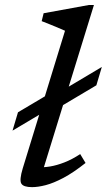

<svg xmlns="http://www.w3.org/2000/svg" viewBox="-20 -760 445 790"><path d="M54 -298 194 -381 222.5 -379.5 399 -484.5 376.5 -409 200.5 -304.5 172 -306 31.5 -222.5ZM247.5 -633.5Q238.5 -637.5 221.2 -644.8Q204 -652 185 -659.8Q166 -667.5 151.5 -673L159.5 -705.5L346 -739.5H366.5L151.5 -42.5L135 -72Q158 -70.5 185.8 -75Q213.5 -79.5 245 -91.8Q276.5 -104 310 -126L332 -89.5Q281.5 -49.5 240.8 -28Q200 -6.5 168 1.8Q136 10 112 10Q76.5 10 67.8 -4.5Q59 -19 73.5 -67Z"/></svg>

Font: Newsreader 7pt
Style: Italic
Weight: 400
Italic angle: -17°
Designer: Hugues Gentile
Foundry: Production Type
Version: Version 1.003